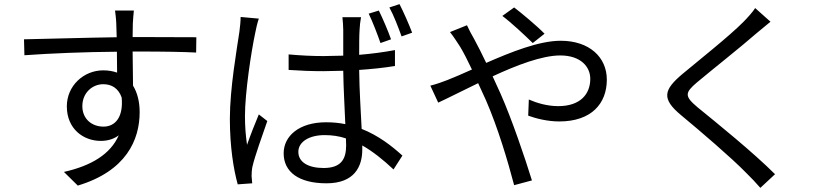

<svg xmlns="http://www.w3.org/2000/svg" viewBox="-20 -843 4040 928"><path d="M568 -372C577 -278 538 -231 480 -231C424 -231 378 -268 378 -330C378 -395 427 -436 479 -436C519 -436 552 -417 568 -372ZM96 -653 98 -576C223 -585 393 -592 545 -593L546 -492C526 -499 504 -503 479 -503C384 -503 303 -428 303 -329C303 -220 383 -162 467 -162C501 -162 530 -171 554 -189C514 -98 422 -42 289 -12L356 54C589 -16 655 -166 655 -301C655 -351 644 -395 623 -429L621 -594H635C781 -594 872 -592 928 -589L929 -663C881 -663 758 -664 636 -664H621L622 -729C623 -742 625 -781 627 -792H536C537 -784 541 -755 542 -729L544 -663C395 -661 207 -655 96 -653Z M1231 -753 1143 -761C1143 -739 1140 -712 1137 -689C1125 -607 1091 -416 1091 -269C1091 -133 1109 -24 1129 48L1199 43C1198 32 1197 17 1196 8C1196 -4 1197 -23 1200 -37C1211 -86 1248 -189 1272 -258L1231 -290C1214 -250 1190 -189 1174 -143C1167 -192 1164 -234 1164 -283C1164 -394 1194 -593 1214 -686C1217 -704 1225 -736 1231 -753ZM1811 -792 1762 -777C1781 -738 1804 -678 1819 -635L1870 -653C1856 -693 1829 -756 1811 -792ZM1911 -823 1862 -807C1883 -769 1905 -711 1921 -667L1972 -685C1957 -725 1930 -786 1911 -823ZM1652 -174 1653 -140C1653 -73 1628 -31 1544 -31C1472 -31 1422 -58 1422 -109C1422 -158 1475 -190 1549 -190C1585 -190 1620 -185 1652 -174ZM1725 -760H1635C1637 -742 1639 -715 1639 -698V-574L1544 -572C1486 -572 1432 -575 1375 -580V-505C1434 -501 1486 -499 1543 -499L1639 -501C1640 -418 1646 -320 1649 -243C1620 -249 1589 -252 1556 -252C1425 -252 1351 -185 1351 -102C1351 -12 1424 43 1558 43C1693 43 1731 -38 1731 -120V-140C1782 -111 1832 -71 1882 -24L1925 -91C1873 -138 1809 -188 1728 -220C1724 -304 1717 -404 1716 -505C1776 -509 1834 -515 1889 -524V-601C1836 -591 1777 -583 1716 -578C1716 -625 1716 -672 1718 -699C1719 -719 1721 -739 1725 -760Z M2555 -635 2612 -680C2574 -719 2498 -782 2465 -807L2408 -766C2451 -734 2516 -673 2555 -635ZM2060 -429 2098 -347C2144 -368 2214 -404 2291 -441L2329 -358C2386 -227 2434 -66 2465 52L2551 29C2517 -81 2454 -267 2399 -391L2361 -474C2477 -528 2600 -575 2688 -575C2786 -575 2833 -521 2833 -462C2833 -390 2787 -330 2678 -330C2625 -330 2575 -345 2536 -362L2533 -284C2571 -270 2627 -256 2683 -256C2839 -256 2913 -343 2913 -458C2913 -567 2828 -646 2690 -646C2586 -646 2451 -592 2330 -539C2310 -581 2290 -621 2272 -654C2261 -672 2244 -705 2237 -721L2155 -688C2171 -668 2191 -637 2204 -617C2221 -589 2240 -551 2261 -507C2216 -487 2176 -469 2142 -456C2124 -449 2089 -436 2060 -429Z M3704 -738 3630 -804C3618 -785 3593 -757 3573 -737C3505 -668 3353 -548 3278 -485C3188 -409 3176 -366 3271 -287C3364 -210 3516 -80 3586 -8C3611 16 3634 41 3655 65L3726 -1C3620 -107 3443 -250 3352 -324C3288 -378 3289 -394 3349 -445C3423 -507 3567 -621 3635 -681C3652 -695 3683 -721 3704 -738Z"/></svg>

Font: Source Han Sans KR
Style: Regular
Weight: 400
Designer: Ryoko NISHIZUKA 西塚涼子 (kana, bopomofo & ideographs); Paul D. Hunt (Latin, Greek & Cyrillic); Sandoll Communications 산돌커뮤니
Foundry: Adobe
Version: Version 2.004;hotconv 1.0.118;makeotfexe 2.5.65603